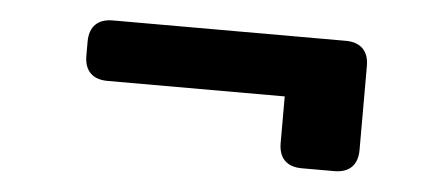

<svg xmlns="http://www.w3.org/2000/svg" viewBox="-30 -582 748 321"><g transform="rotate(5 344.0 -421.5)"><path d="M109.4 -468.8V-492.2Q109.4 -511.2 119.4 -521.2Q129.4 -531.2 148.4 -531.2H539.1Q558.1 -531.2 568.1 -521.2Q578.1 -511.2 578.1 -492.2V-351.6Q578.1 -332.5 568.1 -322.5Q558.1 -312.5 539.1 -312.5H484.8Q465.7 -312.5 455.7 -322.5Q445.7 -332.5 445.7 -351.6V-429.7H148.4Q129.4 -429.7 119.4 -439.7Q109.4 -449.7 109.4 -468.8Z"/></g></svg>

Font: Gyrochrome
Style: Regular
Weight: 400
Designer: David Moles
Foundry: David Moles
Version: Version 1.005;Glyphs 3.2.3 (3260)